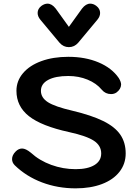

<svg xmlns="http://www.w3.org/2000/svg" viewBox="-20 -1021 754 1051"><path d="M61 -116Q46 -131 46 -150Q46 -172 66 -192Q82 -208 101 -208Q121 -208 149 -185Q196 -142 260.5 -118.5Q325 -95 394 -95Q460 -95 497 -117.5Q534 -140 534 -181Q534 -224 494 -250.5Q454 -277 358 -298Q207 -331 138.5 -385Q70 -439 70 -524Q70 -578 106 -620.5Q142 -663 206.5 -686.5Q271 -710 354 -710Q447 -710 519.5 -679.5Q592 -649 630 -594Q643 -573 643 -558Q642 -533 618 -515Q605 -506 588 -506Q557 -506 537 -530Q508 -565 459.5 -585Q411 -605 354 -605Q283 -605 243.5 -583.5Q204 -562 204 -524Q204 -486 242.5 -461.5Q281 -437 376 -415Q481 -390 545 -358.5Q609 -327 638.5 -284Q668 -241 668 -181Q668 -124 634 -80.5Q600 -37 538 -13.5Q476 10 394 10Q296 10 210 -22.5Q124 -55 61 -116ZM306 -787 201 -913Q186 -931 186 -950Q186 -973 207 -989Q224 -1001 240 -1001Q264 -1001 285 -974L357 -874L429 -974Q450 -1001 474 -1001Q491 -1001 507 -989Q528 -973 528 -950Q528 -931 513 -913L408 -787Q387 -763 357 -763Q327 -763 306 -787Z"/></svg>

Font: Kodchasan
Style: Bold
Weight: 700
Designer: Katatrad Aksorn Co.,Ltd.
Foundry: Cadson Demak Co.,Ltd.
Version: Version 1.000; ttfautohint (v1.6)